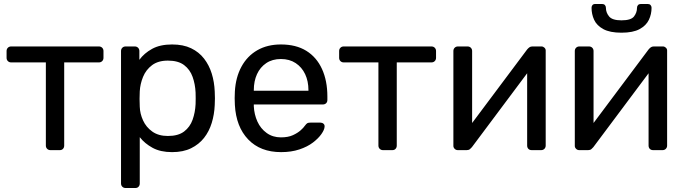

<svg xmlns="http://www.w3.org/2000/svg" viewBox="-20 -753 3438 963"><path d="M233 0Q223 0 216.5 -6.5Q210 -13 210 -23V-440H36Q26 -440 19.5 -446.5Q13 -453 13 -463V-497Q13 -507 19.5 -513.5Q26 -520 36 -520H476Q486 -520 492.5 -513.5Q499 -507 499 -497V-463Q499 -453 492.5 -446.5Q486 -440 476 -440H302V-23Q302 -13 296 -6.5Q290 0 280 0Z M610 190Q600 190 593.5 183.5Q587 177 587 167V-497Q587 -507 593.5 -513.5Q600 -520 610 -520H656Q666 -520 672.5 -513.5Q679 -507 679 -497V-453Q703 -486 743 -508Q783 -530 843 -530Q899 -530 938.5 -511Q978 -492 1003.5 -459Q1029 -426 1042 -384Q1055 -342 1057 -294Q1058 -278 1058 -260Q1058 -242 1057 -226Q1055 -179 1042 -136.5Q1029 -94 1003.5 -61.5Q978 -29 938.5 -9.5Q899 10 843 10Q785 10 745.5 -11.5Q706 -33 681 -65V167Q681 177 675 183.5Q669 190 659 190ZM822 -71Q874 -71 903.5 -93.5Q933 -116 946 -152.5Q959 -189 961 -231Q962 -260 961 -289Q959 -331 946 -367.5Q933 -404 903.5 -426.5Q874 -449 822 -449Q773 -449 742.5 -426Q712 -403 697.5 -367.5Q683 -332 681 -295Q680 -279 680 -257Q680 -235 681 -218Q682 -183 697.5 -149Q713 -115 744 -93Q775 -71 822 -71Z M1390 10Q1286 10 1225 -53.5Q1164 -117 1158 -227Q1157 -240 1157 -260.5Q1157 -281 1158 -294Q1162 -365 1191 -418.5Q1220 -472 1270.5 -501Q1321 -530 1389 -530Q1465 -530 1516.5 -498Q1568 -466 1595 -407Q1622 -348 1622 -269V-252Q1622 -241 1615.5 -235Q1609 -229 1599 -229H1253Q1253 -228 1253 -225Q1253 -222 1253 -220Q1255 -179 1271 -143.5Q1287 -108 1317.5 -86Q1348 -64 1389 -64Q1425 -64 1449 -75Q1473 -86 1488 -99.5Q1503 -113 1508 -121Q1517 -133 1522 -135.5Q1527 -138 1538 -138H1587Q1596 -138 1602.5 -132.5Q1609 -127 1608 -117Q1607 -102 1592 -80.5Q1577 -59 1549.5 -38Q1522 -17 1481.5 -3.5Q1441 10 1390 10ZM1253 -298H1527V-301Q1527 -346 1510.5 -381Q1494 -416 1463 -436.5Q1432 -457 1389 -457Q1346 -457 1315.5 -436.5Q1285 -416 1269 -381Q1253 -346 1253 -301Z M1901 0Q1891 0 1884.5 -6.5Q1878 -13 1878 -23V-440H1704Q1694 -440 1687.5 -446.5Q1681 -453 1681 -463V-497Q1681 -507 1687.5 -513.5Q1694 -520 1704 -520H2144Q2154 -520 2160.5 -513.5Q2167 -507 2167 -497V-463Q2167 -453 2160.5 -446.5Q2154 -440 2144 -440H1970V-23Q1970 -13 1964 -6.5Q1958 0 1948 0Z M2276 0Q2267 0 2260.5 -6.5Q2254 -13 2254 -21V-497Q2254 -507 2260.5 -513.5Q2267 -520 2277 -520H2325Q2335 -520 2341.5 -513.5Q2348 -507 2348 -497V-73L2321 -100L2624 -505Q2629 -511 2635 -515.5Q2641 -520 2650 -520H2696Q2704 -520 2710.5 -514Q2717 -508 2717 -500V-23Q2717 -13 2710.5 -6.5Q2704 0 2694 0H2647Q2636 0 2630 -6.5Q2624 -13 2624 -23V-422L2652 -423L2347 -15Q2343 -10 2337 -5Q2331 0 2321 0Z M2885 0Q2876 0 2869.5 -6.5Q2863 -13 2863 -21V-497Q2863 -507 2869.5 -513.5Q2876 -520 2886 -520H2934Q2944 -520 2950.5 -513.5Q2957 -507 2957 -497V-73L2930 -100L3233 -505Q3238 -511 3244 -515.5Q3250 -520 3259 -520H3305Q3313 -520 3319.5 -514Q3326 -508 3326 -500V-23Q3326 -13 3319.5 -6.5Q3313 0 3303 0H3256Q3245 0 3239 -6.5Q3233 -13 3233 -23V-422L3261 -423L2956 -15Q2952 -10 2946 -5Q2940 0 2930 0ZM3097 -589Q3039 -589 3006 -607Q2973 -625 2960 -653.5Q2947 -682 2947 -714Q2947 -722 2951.5 -727.5Q2956 -733 2966 -733H3000Q3009 -733 3014 -727.5Q3019 -722 3019 -714Q3019 -690 3035 -670.5Q3051 -651 3097 -651Q3145 -651 3160 -670.5Q3175 -690 3175 -714Q3175 -722 3180 -727.5Q3185 -733 3194 -733H3229Q3238 -733 3243 -727.5Q3248 -722 3248 -714Q3248 -682 3234.5 -653.5Q3221 -625 3188 -607Q3155 -589 3097 -589Z"/></svg>

Font: RubikRegular
Style: Regular
Weight: 400
Designer: Hubert and Fischer
Foundry: Hubert and Fischer
Version: Version 2.300;gftools[0.9.30]